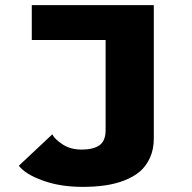

<svg xmlns="http://www.w3.org/2000/svg" viewBox="-20 -720 750 749"><path d="M580 -700V-180Q580 -137.5 565 -104.5Q550 -71.5 524.8 -50.2Q499.5 -29 463.5 -15.5Q427.5 -2 388 3.5Q348.5 9 302.5 9Q214.5 9 146.5 -15.8Q78.5 -40.5 53.5 -73.5L184 -196Q193 -177.5 223.8 -157Q254.5 -136.5 299 -136.5Q343.5 -136.5 367.8 -153.2Q392 -170 392 -212.5V-564H104V-700Z"/></svg>

Font: League Mono ExtraBold
Style: Regular
Weight: 800
Width: 6
Designer: Tyler Finck
Foundry: The League of Moveable Type / Tyler Finck
Version: Version 2.210